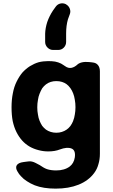

<svg xmlns="http://www.w3.org/2000/svg" viewBox="-20 -910 673 1144"><path d="M296.9 -612.3Q277.3 -612.3 263.2 -626.5Q249 -640.6 249 -660.2V-709Q250 -743.2 261.7 -779.3Q274.4 -815.4 295.9 -847.7Q304.7 -861.3 313.5 -872.1Q324.2 -885.7 340.8 -889.2Q357.4 -892.6 373 -884.8Q373 -884.8 373.5 -884.3Q374 -883.8 374 -883.8Q389.6 -875 396 -857.9Q402.3 -840.8 395.5 -824.2Q389.6 -809.6 384.8 -794.9Q374 -757.8 374 -710V-660.2Q374 -640.6 360.4 -626.5Q346.7 -612.3 326.2 -612.3ZM301.8 -568.4ZM531.2 -538.1Q531.2 -538.1 530.3 -538.1Q552.7 -536.1 563.5 -522.5Q575.2 -508.8 575.2 -484.4Q575.2 -321.3 575.2 5.9Q575.2 40 566.4 68.4Q558.6 97.7 541 121.1Q524.4 143.6 501 161.1Q477.5 178.7 448.2 190.4Q418.9 202.1 384.8 208Q350.6 213.9 311.5 213.9Q275.4 213.9 244.1 209Q212.9 204.1 187.5 194.3Q161.1 183.6 140.6 169.9Q120.1 157.2 104.5 139.6Q99.6 133.8 93.8 127Q88.9 120.1 85 113.3Q70.3 89.8 80.1 74.2Q89.8 59.6 119.1 55.7Q126 54.7 133.8 53.7Q141.6 52.7 149.4 51.8Q169.9 48.8 193.4 61.5Q217.8 73.2 237.3 86.9Q242.2 89.8 248 92.8Q253.9 94.7 259.8 97.7Q271.5 101.6 285.2 103.5Q298.8 105.5 314.5 105.5Q339.8 105.5 359.4 99.6Q379.9 93.8 395.5 82Q407.2 73.2 415 59.6Q422.9 45.9 425.8 27.3Q431.6 -15.6 405.3 -25.4Q378.9 -35.2 336.9 -19.5Q322.3 -13.7 304.7 -10.7Q287.1 -7.8 267.6 -7.8Q237.3 -7.8 209 -15.6Q181.6 -22.5 157.2 -36.1Q131.8 -50.8 112.3 -72.3Q92.8 -93.8 78.1 -123Q63.5 -152.3 55.7 -188.5Q48.8 -224.6 48.8 -270.5Q48.8 -316.4 56.6 -354.5Q63.5 -392.6 79.1 -423.8Q93.8 -454.1 113.3 -477.5Q133.8 -500 158.2 -515.6Q183.6 -531.2 210 -539.1Q237.3 -545.9 267.6 -545.9Q290 -545.9 308.6 -543Q328.1 -539.1 343.8 -531.2Q350.6 -527.3 356.4 -523.4Q363.3 -519.5 368.2 -515.6Q386.7 -502 406.2 -505.9Q424.8 -509.8 442.4 -526.4Q444.3 -527.3 446.3 -529.3Q448.2 -530.3 449.2 -531.2Q464.8 -540 488.3 -541Q511.7 -541 531.2 -538.1ZM416 -189.5Q416 -189.5 416 -190.4Q422.9 -207 425.8 -227.5Q429.7 -248 429.7 -271.5Q429.7 -294.9 425.8 -315.4Q422.9 -335.9 416 -353.5Q409.2 -371.1 399.4 -384.8Q389.6 -398.4 377 -408.2Q365.2 -417 349.6 -421.9Q334 -426.8 315.4 -426.8Q297.9 -426.8 282.2 -421.9Q266.6 -417 253.9 -407.2Q241.2 -397.5 231.4 -383.8Q222.7 -369.1 215.8 -351.6Q209 -335 206.1 -314.5Q202.1 -293.9 202.1 -270.5Q202.1 -247.1 206.1 -227.5Q209 -207 215.8 -190.4Q222.7 -173.8 231.4 -160.2Q241.2 -147.5 253.9 -137.7Q266.6 -128.9 282.2 -124Q297.9 -119.1 315.4 -119.1Q334 -119.1 348.6 -124Q364.3 -128.9 377 -137.7Q389.6 -146.5 399.4 -159.2Q409.2 -172.9 416 -189.5Z"/></svg>

Font: DeepSea
Style: Bold
Weight: 700
Designer: Stem
Version: Version 3.019;git-0a5106e0b